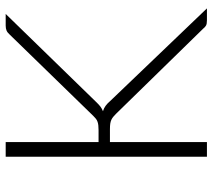

<svg xmlns="http://www.w3.org/2000/svg" viewBox="-56 -692 748 675"><g transform="rotate(-90 317.5 -354.0)"><path d="M156 -381H198Q207.5 -381 214.5 -381.8Q221.5 -382.5 227.2 -384.5Q233 -386.5 237.8 -390.2Q242.5 -394 248 -399.5L533.5 -693Q541 -701.5 548.2 -704.5Q555.5 -707.5 565.5 -707.5H606.5L297.5 -390Q288 -380 280.8 -374.5Q273.5 -369 264.5 -365.5Q275 -362.5 283.5 -356.2Q292 -350 300.5 -340L626 0H584.5Q571.5 0 565.8 -3.2Q560 -6.5 554.5 -13.5L255.5 -319.5Q250 -325 245.2 -329Q240.5 -333 234.8 -335.8Q229 -338.5 221.2 -339.8Q213.5 -341 201.5 -341H156V0H104.5V-707.5H156Z"/></g></svg>

Font: Lato 2
Style: Regular
Weight: 300
Designer: Lukasz Dziedzic with Adam Twardoch and Botio Nikoltchev
Foundry: tyPoland Lukasz Dziedzic
Version: Version 2.015; 2015-08-06; http://www.latofonts.com/